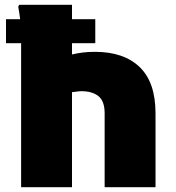

<svg xmlns="http://www.w3.org/2000/svg" viewBox="-20 -780 732 800"><path d="M68 0V-596Q68 -598 68 -600H5V-700H64Q62 -715 60 -728.5Q58 -742 56 -752L60 -760H280V-700H377V-600H280V-553Q300 -558 323.5 -561Q347 -564 376 -564Q496 -564 562 -500.5Q628 -437 628 -308V0H416V-308Q416 -359 390 -379.5Q364 -400 320 -400Q312 -400 301 -398.5Q290 -397 280 -396V0Z"/></svg>

Font: Kufam Black
Style: Regular
Weight: 900
Designer: Wael Morcos, Artur Schmal
Foundry: Original Type
Version: Version 1.301; ttfautohint (v1.8.3)